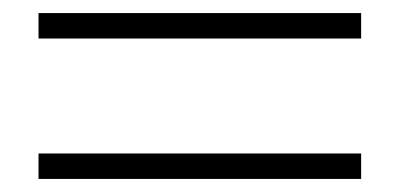

<svg xmlns="http://www.w3.org/2000/svg" viewBox="-20 -505 611 294"><path d="M533 -231H39V-270H533ZM533 -446H39V-485H533Z"/></svg>

Font: Noto Serif JP ExtraLight ExtraLight
Style: Regular
Weight: 250
Version: Version 2.003-H1;hotconv 1.1.1;makeotfexe 2.6.0